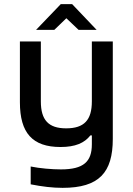

<svg xmlns="http://www.w3.org/2000/svg" viewBox="-20 -700 640 926"><path d="M524 -30V-500H423V-211C423 -121 386 -81 299 -81C214 -81 177 -121 177 -211V-500H76V-207C76 -58 137 9 272 9C343 9 387 -10 416 -47H423V-4C423 79 384 117 274 117C230 117 172 112 128 103V189C184 200 233 206 282 206C458 206 524 132 524 -30ZM154 -556H242L300 -612L359 -556H446L328 -680H273Z"/></svg>

Font: LT Wave Mono Medium
Style: Regular
Weight: 500
Designer: Daniel Lyons
Version: Version 2.5 (Glyphs App)